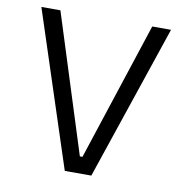

<svg xmlns="http://www.w3.org/2000/svg" viewBox="-76 -732 775 805"><g transform="rotate(10 312.0 -330.0)"><path d="M252 0 36 -660H117L317 -29L252 -71H348L301 -29L508 -660H588L365 0Z"/></g></svg>

Font: Cairo Play
Style: Regular
Weight: 400
Designer: Mohamed Gaber, Accademia di Belle Arti di Urbino
Foundry: Kief Type Foundry, Accademia di Belle Arti di Urbino
Version: Version 3.119